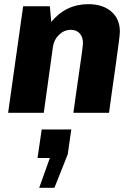

<svg xmlns="http://www.w3.org/2000/svg" viewBox="-20 -541 637 921"><path d="M555 -389Q555 -377 548.5 -328Q542 -279 532.5 -210.5Q523 -142 517 -102L503 0H332L349 -121Q365 -231 371.5 -278Q378 -325 378 -335Q378 -363 362.5 -380.5Q347 -398 320 -398Q288 -398 263.5 -374.5Q239 -351 234 -317L190 0H19L91 -511H219L226 -436Q296 -521 404 -521Q473 -521 514 -485.5Q555 -450 555 -389ZM219 217H160L180 80H322L305 199L241 360H168Z"/></svg>

Font: Chivo ExtraBold Italic
Style: Regular
Weight: 800
Italic angle: -8.05°
Designer: Hector Gatti
Foundry: Omnibus-Type
Version: Version 1.007